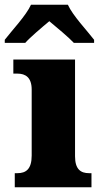

<svg xmlns="http://www.w3.org/2000/svg" viewBox="-51 -786 424 806"><path d="M-31 -619V-606H55C75 -629 127 -673 156 -697C184 -674 241 -626 259 -606H344V-619C315 -657 254 -721 234 -766H79C59 -721 -2 -657 -31 -619ZM11 0H333V-59H323C288 -59 264 -75 264 -130V-536H5V-477H22C56 -477 82 -461 82 -410V-133C82 -76 58 -59 22 -59H11Z"/></svg>

Font: Noto Serif Ethiopic SemiCondensed Black
Style: Regular
Weight: 900
Width: 4
Designer: Monotype Design Team
Foundry: Monotype Imaging Inc.
Version: Version 2.102